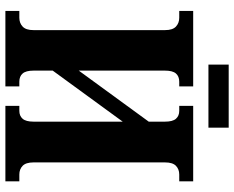

<svg xmlns="http://www.w3.org/2000/svg" viewBox="-100 -790 889 730"><g transform="rotate(90 345.0 -424.5)"><path d="M21 0V-53H47Q67 -53 80.5 -65.5Q94 -78 94 -107V-607Q94 -636 80.5 -648.5Q67 -661 47 -661H21V-714H308V-661H290Q270 -661 259 -648.5Q248 -636 248 -607V-279L442 -545V-607Q442 -636 431 -648.5Q420 -661 401 -661H382V-714H669V-661H643Q623 -661 610 -648.5Q597 -636 597 -607V-107Q597 -78 610 -65.5Q623 -53 643 -53H669V0H382V-53H401Q420 -53 431 -65.5Q442 -78 442 -107V-446L248 -180V-107Q248 -78 259 -65.5Q270 -53 290 -53H308V0ZM225 -772V-849H465V-772Z"/></g></svg>

Font: Noto Serif ExtraCondensed ExtraBold
Style: Regular
Weight: 800
Width: 2
Designer: Monotype Design Team
Foundry: Monotype Imaging Inc.
Version: Version 2.013; ttfautohint (v1.8.4.7-5d5b)